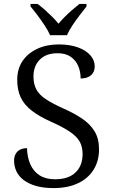

<svg xmlns="http://www.w3.org/2000/svg" viewBox="-20 -951 578 981"><path d="M254 10Q202 10 164 -1Q126 -12 101 -31Q76 -50 64 -75.5Q52 -101 52 -130Q52 -150 60 -164.5Q68 -179 83 -186.5Q98 -194 118 -194Q119 -148 135 -111.5Q151 -75 182.5 -55Q214 -35 261 -35Q329 -35 365.5 -69.5Q402 -104 402 -164Q402 -202 386.5 -228.5Q371 -255 336 -278.5Q301 -302 243 -328Q182 -355 143 -385Q104 -415 86 -453Q68 -491 68 -543Q68 -599 95 -639Q122 -679 170 -701.5Q218 -724 280 -724Q338 -724 379.5 -708.5Q421 -693 442.5 -667.5Q464 -642 464 -612Q464 -583 445 -566.5Q426 -550 392 -550Q392 -584 380 -613Q368 -642 342 -660.5Q316 -679 274 -679Q216 -679 183.5 -646.5Q151 -614 151 -560Q151 -522 165.5 -494.5Q180 -467 213 -445Q246 -423 301 -398Q358 -373 399.5 -345Q441 -317 463.5 -279.5Q486 -242 486 -189Q486 -128 458 -83.5Q430 -39 378 -14.5Q326 10 254 10ZM236 -771Q226 -794 208.5 -820.5Q191 -847 171.5 -873Q152 -899 136 -918V-931H172Q192 -916 210.5 -899.5Q229 -883 246.5 -865.5Q264 -848 279 -830Q294 -848 311.5 -865.5Q329 -883 348 -899.5Q367 -916 386 -931H422V-918Q407 -899 387 -873Q367 -847 349.5 -820.5Q332 -794 322 -771Z"/></svg>

Font: Noto Serif Hentaigana EL
Style: Regular
Weight: 400
Designer: Kazuhiro Yamada
Foundry: nipponia
Version: Version 1.000